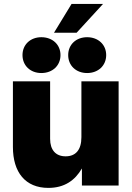

<svg xmlns="http://www.w3.org/2000/svg" viewBox="-20 -918 651 950"><path d="M219.2 11.7C298.8 11.7 351.1 -25.4 385.3 -84.5V0H566.9V-515.6H382.8V-239.3C382.8 -175.3 353.5 -144.5 304.7 -144.5C255.9 -144.5 228 -175.8 228 -231V-515.6H43.9V-190.9C43.9 -65.4 105.5 11.7 219.2 11.7ZM411.1 -556.6C465.8 -556.6 505.4 -593.3 505.4 -645.5C505.4 -697.3 465.8 -733.9 411.1 -733.9C356.4 -733.9 317.4 -697.3 317.4 -645.5C317.4 -593.3 356.4 -556.6 411.1 -556.6ZM184.6 -556.6C239.7 -556.6 279.3 -593.3 279.3 -645.5C279.3 -697.3 239.7 -733.9 184.6 -733.9C130.4 -733.9 91.3 -697.3 91.3 -645.5C91.3 -593.3 130.4 -556.6 184.6 -556.6ZM247.1 -755.9H358.9L489.7 -898.4H334Z"/></svg>

Font: Raveo Display Display ExtraBold
Style: Regular
Weight: 800
Designer: Jakub Foglar, Rasmus Andersson (Inter)
Foundry: Jakubfoglar.com
Version: Version 1.100;Glyphs 3.2.3 (3260)